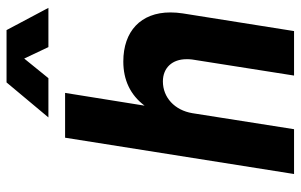

<svg xmlns="http://www.w3.org/2000/svg" viewBox="-186 -733 919 587"><g transform="rotate(-90 273.5 -439.5)"><path d="M388 -825 423 -751H543L475 -879H315L208 -751H328ZM379 -522C323 -522 277 -501 244 -457L283 -700H146L35 0H172L221 -311C230 -365 269 -401 318 -401C360 -401 386 -372 386 -329C386 -323 386 -317 385 -311L336 0H472L526 -340C528 -353 529 -366 529 -378C529 -469 471 -522 379 -522Z"/></g></svg>

Font: Arthouse Owned
Style: Bold Italic
Weight: 700
Italic angle: -10°
Designer: Jeremy Tribby
Foundry: Tribby Type
Version: Version 1.000;PS 001.000;hotconv 1.0.88;makeotf.lib2.5.64775